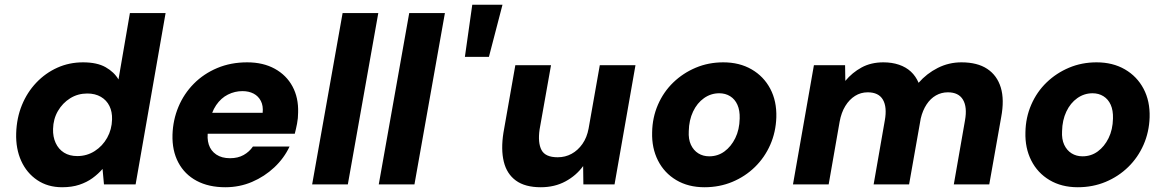

<svg xmlns="http://www.w3.org/2000/svg" viewBox="-20 -775 4901 807"><path d="M241 12Q181 12 136.5 -18Q92 -48 69 -99Q46 -150 48 -215Q50 -279 72 -333Q94 -387 132.5 -427.5Q171 -468 221 -490.5Q271 -513 329 -513Q388 -513 424 -492.5Q460 -472 478 -441L526 -720H676L550 0H417L411 -65Q393 -44 369 -26.5Q345 -9 313.5 1.5Q282 12 241 12ZM305 -119Q345 -119 378 -140Q411 -161 430.5 -196Q450 -231 451 -273Q452 -305 440 -329.5Q428 -354 404 -368Q380 -382 347 -382Q307 -382 275 -362Q243 -342 223.5 -308.5Q204 -275 203 -233Q202 -200 214 -174Q226 -148 249 -133.5Q272 -119 305 -119Z M927 12Q857 12 806.5 -15Q756 -42 729.5 -92Q703 -142 705 -209Q707 -271 730 -326Q753 -381 794.5 -423Q836 -465 893 -489Q950 -513 1019 -513Q1086 -513 1135 -486Q1184 -459 1209.5 -411.5Q1235 -364 1233 -302Q1233 -278 1228.5 -255Q1224 -232 1219 -213H810L826 -301H1084Q1087 -330 1076.5 -350.5Q1066 -371 1046 -381.5Q1026 -392 999 -392Q967 -392 938 -377.5Q909 -363 888.5 -333Q868 -303 860 -257L855 -228Q849 -194 857.5 -167.5Q866 -141 889 -125.5Q912 -110 947 -110Q980 -110 1004 -123.5Q1028 -137 1043 -159H1197Q1174 -110 1133 -71.5Q1092 -33 1039.5 -10.5Q987 12 927 12Z M1292 0 1420 -720H1570L1442 0Z M1572 0 1700 -720H1850L1722 0Z M1934 -536 1965 -755H2092L2035 -536Z M2253 12Q2187 12 2148.5 -16Q2110 -44 2097.5 -95.5Q2085 -147 2096 -217L2146 -501H2296L2248 -231Q2240 -175 2256 -144.5Q2272 -114 2324 -114Q2356 -114 2382.5 -128.5Q2409 -143 2428 -170Q2447 -197 2454 -235L2501 -501H2651L2563 0H2432L2431 -77Q2402 -37 2356.5 -12.5Q2311 12 2253 12Z M2941 12Q2873 12 2822.5 -18Q2772 -48 2745.5 -100.5Q2719 -153 2721 -219Q2722 -281 2745.5 -335Q2769 -389 2810 -428.5Q2851 -468 2904.5 -490.5Q2958 -513 3020 -513Q3088 -513 3139 -483.5Q3190 -454 3217.5 -402Q3245 -350 3243 -282Q3241 -220 3217.5 -166.5Q3194 -113 3153 -73Q3112 -33 3058 -10.5Q3004 12 2941 12ZM2961 -118Q2997 -118 3025 -138.5Q3053 -159 3070.5 -194.5Q3088 -230 3089 -277Q3090 -311 3079.5 -334.5Q3069 -358 3049 -370.5Q3029 -383 3003 -383Q2968 -383 2939 -362.5Q2910 -342 2893 -306Q2876 -270 2875 -224Q2873 -190 2884 -166.5Q2895 -143 2915 -130.5Q2935 -118 2961 -118Z M3313 0 3401 -501H3532L3533 -435Q3562 -470 3601.5 -491.5Q3641 -513 3693 -513Q3729 -513 3758.5 -503Q3788 -493 3808.5 -474Q3829 -455 3841 -427Q3875 -466 3921.5 -489.5Q3968 -513 4021 -513Q4088 -513 4129.5 -485.5Q4171 -458 4186.5 -407Q4202 -356 4188 -282L4138 0H3989L4036 -269Q4046 -325 4027.5 -356Q4009 -387 3964 -387Q3937 -387 3914 -374Q3891 -361 3874.5 -336Q3858 -311 3850 -277L3801 0H3652L3699 -269Q3709 -325 3691 -356Q3673 -387 3627 -387Q3598 -387 3574 -372Q3550 -357 3533 -329.5Q3516 -302 3509 -263L3463 0Z M4510 12Q4442 12 4391.5 -18Q4341 -48 4314.5 -100.5Q4288 -153 4290 -219Q4291 -281 4314.5 -335Q4338 -389 4379 -428.5Q4420 -468 4473.5 -490.5Q4527 -513 4589 -513Q4657 -513 4708 -483.5Q4759 -454 4786.5 -402Q4814 -350 4812 -282Q4810 -220 4786.5 -166.5Q4763 -113 4722 -73Q4681 -33 4627 -10.5Q4573 12 4510 12ZM4530 -118Q4566 -118 4594 -138.5Q4622 -159 4639.5 -194.5Q4657 -230 4658 -277Q4659 -311 4648.5 -334.5Q4638 -358 4618 -370.5Q4598 -383 4572 -383Q4537 -383 4508 -362.5Q4479 -342 4462 -306Q4445 -270 4444 -224Q4442 -190 4453 -166.5Q4464 -143 4484 -130.5Q4504 -118 4530 -118Z"/></svg>

Font: DM Sans 18pt Black
Style: Italic
Weight: 900
Italic angle: -10°
Designer: Colophon Foundry, Jonny Pinhorn
Foundry: Colophon Foundry
Version: Version 4.004;gftools[0.9.30]